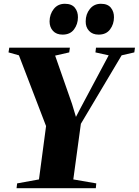

<svg xmlns="http://www.w3.org/2000/svg" viewBox="-20 -995 734 1015"><path d="M67.5 0 70.5 -25.5 186 -46.5 223.5 -328.5 80 -702.5 25 -718 29 -743H349.5L346 -718L271.5 -701L361 -445L381.5 -377L406 -424L554.5 -702.5L484.5 -718L487.5 -743H693.5L690 -718L623 -702.5L407.5 -340.5L367.5 -46.5L489 -25.5L486.5 0ZM311 -812Q278 -812 260 -831.8Q242 -851.5 242 -882Q242.5 -920 264.2 -947.5Q286 -975 323 -975Q359 -975 375.8 -954Q392.5 -933 392 -903.5Q392 -867.5 371.5 -839.8Q351 -812 311 -812ZM501.5 -812Q469 -812 450.8 -831.8Q432.5 -851.5 433 -882Q433 -920 455 -947.5Q477 -975 513.5 -975Q549.5 -975 566.2 -954Q583 -933 582.5 -903.5Q582.5 -867.5 562 -839.8Q541.5 -812 501.5 -812Z"/></svg>

Font: Merriweather 120pt Black
Style: Italic
Weight: 900
Italic angle: -7.8°
Version: Version 2.101